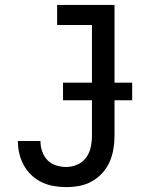

<svg xmlns="http://www.w3.org/2000/svg" viewBox="-20 -755 588 783"><path d="M249 8Q224 8 198.5 3.5Q173 -1 150 -12Q127 -23 108.5 -40.5Q90 -58 77.5 -80.5Q65 -103 59 -128Q53 -153 53 -178V-180H145V-179Q145 -158 152 -137.5Q159 -117 173.5 -102Q188 -87 208.5 -80.5Q229 -74 249 -74Q273 -74 295 -83.5Q317 -93 331 -112Q345 -131 350 -154.5Q355 -178 355 -201V-653H213V-735H447V-201Q447 -174 442.5 -147Q438 -120 427 -95Q416 -70 397.5 -49.5Q379 -29 355 -15.5Q331 -2 304 3Q277 8 249 8ZM237 -346V-418H519V-346Z"/></svg>

Font: Iosevka Semi-Condensed Medium
Style: Regular
Weight: 500
Monospace: yes
Designer: Belleve Invis
Foundry: Belleve Invis
Version: Version 27.3.5